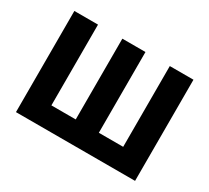

<svg xmlns="http://www.w3.org/2000/svg" viewBox="-143 -983 1334 1223"><g transform="rotate(30 524.0 -372.0)"><path d="M86 -744H260V-150H439V-744H609V-150H788V-744H962V0H86Z"/></g></svg>

Font: Source Han Sans CN Heavy
Style: Bold
Weight: 900
Designer: Ryoko NISHIZUKA (kana & ideographs); Paul D. Hunt (Latin, Greek & Cyrillic); Wenlong ZHANG (bopomofo); Sandoll Communica
Foundry: Adobe Systems Incorporated
Version: Version 1.000;PS 1;hotconv 1.0.78;makeotf.lib2.5.61930